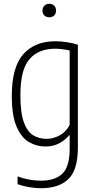

<svg xmlns="http://www.w3.org/2000/svg" viewBox="-20 -767 502 1017"><path d="M197.5 230Q167 230 133.2 224.2Q99.5 218.5 73 208.5V167.5Q106.5 179.5 137 184.8Q167.5 190 196.5 190Q272 190 310.5 152.8Q349 115.5 349 20V-50.5H346Q328 -27.5 296 -9.2Q264 9 220 9Q173 9 132.5 -15Q92 -39 67.2 -97.5Q42.5 -156 42.5 -259.5Q42.5 -411 103.2 -479.8Q164 -548.5 273.5 -548.5Q303 -548.5 336.5 -543.2Q370 -538 392.5 -530V16Q392.5 132.5 342.5 181.2Q292.5 230 197.5 230ZM226.5 -31.5Q262.5 -31.5 296.5 -50.2Q330.5 -69 349 -105.5V-499.5Q334.5 -503 313.2 -506Q292 -509 272.5 -509Q184 -509 136 -453.5Q88 -398 88 -264Q88 -169 106.5 -118.8Q125 -68.5 156.5 -50Q188 -31.5 226.5 -31.5ZM241 -675.5Q225 -675.5 215 -685Q205 -694.5 205 -711Q205 -727 215 -737Q225 -747 241 -747Q257 -747 267 -737Q277 -727 277 -711Q277 -694.5 267 -685Q257 -675.5 241 -675.5Z"/></svg>

Font: Encode Sans Condensed ExtraLight
Style: Regular
Weight: 200
Width: 3
Designer: Multiple Designers
Foundry: Impallari Type
Version: Version 3.000; ttfautohint (v1.8.3) -l 8 -r 50 -G 200 -x 14 